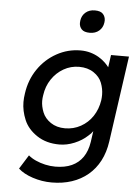

<svg xmlns="http://www.w3.org/2000/svg" viewBox="-64 -819 780 1097"><g transform="rotate(5 326.0 -270.5)"><path d="M274 230Q218 230 165 212.5Q112 195 82 167L132 87Q149 102 174.5 113.5Q200 125 229 131.5Q258 138 287 138Q342 138 381.5 120Q421 102 445 67Q469 32 477 -20L486 -83Q476 -68 460 -55Q429 -26 385.5 -8Q342 10 299 10Q224 10 170.5 -25.5Q117 -61 95.5 -112.5Q74 -164 74 -214Q74 -238 78 -263Q89 -342 131 -403.5Q173 -465 237 -500.5Q301 -536 374 -536Q404 -536 430.5 -528.5Q457 -521 479.5 -507.5Q502 -494 518 -478Q530 -466 539 -454L549 -525H652L582 -32Q573 31 547.5 79.5Q522 128 482 161.5Q442 195 389.5 212.5Q337 230 274 230ZM323 -85Q372 -85 413.5 -108Q455 -131 481.5 -171Q508 -211 516 -263Q518 -279 518 -294Q518 -328 505 -362Q492 -396 457.5 -419Q423 -442 374 -442Q326 -442 285 -418.5Q244 -395 217 -354.5Q190 -314 183 -263Q180 -246 180 -230Q180 -199 193.5 -165Q207 -131 241 -108Q275 -85 323 -85ZM417 -641Q384 -641 370 -656Q356 -671 356 -692Q356 -699 357 -706Q361 -735 382 -753Q403 -771 435 -771Q468 -771 482 -755.5Q496 -740 496 -718Q496 -712 495 -706Q491 -677 470 -659Q449 -641 417 -641Z"/></g></svg>

Font: Lexend
Style: Italic
Weight: 400
Italic angle: -8.13011°
Designer: Bonnie Shaver-Troup, Thomas Jockin
Foundry: Lexend
Version: Version 1.007